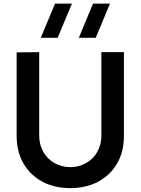

<svg xmlns="http://www.w3.org/2000/svg" viewBox="-20 -1002 760 1038"><path d="M497.5 -797.5H406L483 -982.5H574.5ZM291.5 -797.5H200.5L277.5 -982.5H369ZM360 15Q274 15 208.8 -20Q143.5 -55 106.8 -118.5Q70 -182 70 -267.5V-719L192 -720V-270.5Q192 -230 205.8 -198Q219.5 -166 243 -143.8Q266.5 -121.5 297 -110Q327.5 -98.5 360 -98.5Q393.5 -98.5 423.8 -110.2Q454 -122 477.5 -144.2Q501 -166.5 514.5 -198.5Q528 -230.5 528 -270.5V-720H650V-267.5Q650 -182 613.2 -118.5Q576.5 -55 511.2 -20Q446 15 360 15Z"/></svg>

Font: Manrope ExtraLight
Style: Bold
Weight: 700
Version: Version 4.504